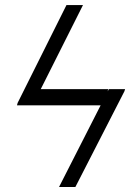

<svg xmlns="http://www.w3.org/2000/svg" viewBox="-20 -752 542 772"><path d="M414.8 -393.5 413 -384.6 417.6 -393.5H483L480.1 -384.6L283 0H217.3L384.6 -328.5H48.3L50.8 -338.1L247.2 -731.5H313.6L143.8 -393.5Z"/></svg>

Font: Inter UI Light
Style: Italic
Weight: 300
Italic angle: 9.39999°
Designer: Rasmus Andersson
Foundry: rsms
Version: 3.2;8d6f07862